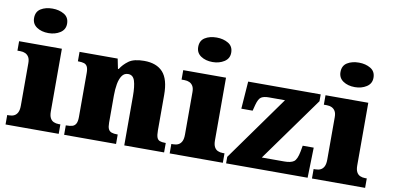

<svg xmlns="http://www.w3.org/2000/svg" viewBox="-73 -999 2499 1220"><g transform="rotate(10 1176.5 -388.5)"><path d="M12 0V-61H24Q43 -61 57 -68Q71 -75 79 -91Q87 -107 87 -135V-409Q87 -434 78.5 -448Q70 -462 56 -468.5Q42 -475 24 -475H5V-536H281V-131Q281 -105 289 -89.5Q297 -74 311.5 -67.5Q326 -61 344 -61H355V0ZM179 -619Q134 -619 103.5 -639.5Q73 -660 73 -698Q73 -739 103.5 -758Q134 -777 179 -777Q222 -777 254 -758Q286 -739 286 -698Q286 -660 254 -639.5Q222 -619 179 -619Z M390 0V-61H394Q417 -61 432 -65.5Q447 -70 455 -84.5Q463 -99 463 -128V-412Q463 -439 456 -452.5Q449 -466 435 -470.5Q421 -475 399 -475H395V-536H641L654 -472H659Q678 -503 711 -527Q744 -551 810 -551Q890 -551 931 -506Q972 -461 972 -360V-131Q972 -101 977.5 -86Q983 -71 996 -66Q1009 -61 1031 -61H1035V0H778V-317Q778 -381 767 -416Q756 -451 724 -451Q699 -451 684.5 -430Q670 -409 664 -375Q658 -341 658 -301V-125Q658 -98 664.5 -84.5Q671 -71 685 -66Q699 -61 721 -61H725V0Z M1071 0V-61H1083Q1102 -61 1116 -68Q1130 -75 1138 -91Q1146 -107 1146 -135V-409Q1146 -434 1137.5 -448Q1129 -462 1115 -468.5Q1101 -475 1083 -475H1064V-536H1340V-131Q1340 -105 1348 -89.5Q1356 -74 1370.5 -67.5Q1385 -61 1403 -61H1414V0ZM1238 -619Q1193 -619 1162.5 -639.5Q1132 -660 1132 -698Q1132 -739 1162.5 -758Q1193 -777 1238 -777Q1281 -777 1313 -758Q1345 -739 1345 -698Q1345 -660 1313 -639.5Q1281 -619 1238 -619Z M1435 0V-42L1734 -460H1630Q1598 -460 1581 -449.5Q1564 -439 1553 -398L1543 -359H1470L1483 -536H1951V-492L1652 -76H1797Q1839 -76 1858.5 -90Q1878 -104 1888 -156L1895 -195H1966L1961 0Z M1989 0V-61H2001Q2020 -61 2034 -68Q2048 -75 2056 -91Q2064 -107 2064 -135V-409Q2064 -434 2055.5 -448Q2047 -462 2033 -468.5Q2019 -475 2001 -475H1982V-536H2258V-131Q2258 -105 2266 -89.5Q2274 -74 2288.5 -67.5Q2303 -61 2321 -61H2332V0ZM2156 -619Q2111 -619 2080.5 -639.5Q2050 -660 2050 -698Q2050 -739 2080.5 -758Q2111 -777 2156 -777Q2199 -777 2231 -758Q2263 -739 2263 -698Q2263 -660 2231 -639.5Q2199 -619 2156 -619Z"/></g></svg>

Font: Noto Rashi Hebrew Black
Style: Regular
Weight: 900
Version: Version 1.006